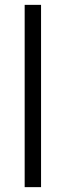

<svg xmlns="http://www.w3.org/2000/svg" viewBox="-20 -770 269 790"><path d="M148.9 0H81.5V-750H148.9Z"/></svg>

Font: Heebo Light
Style: Regular
Weight: 300
Designer: Oded Ezer
Foundry: Ezer Type House
Version: Version 3.100